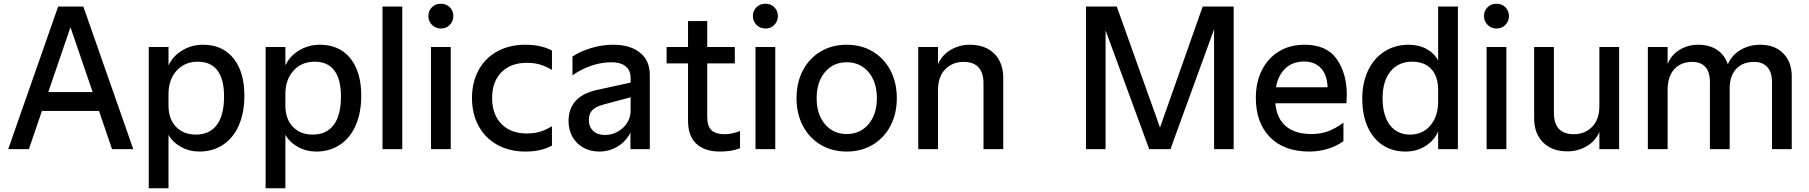

<svg xmlns="http://www.w3.org/2000/svg" viewBox="-20 -800 9704 1030"><path d="M292 -765H427L695 0H581L511 -205H205L135 0H24ZM477 -306 358 -654 239 -306Z M778 -548H884V-449Q907 -499 957.5 -529.5Q1008 -560 1069 -560Q1174 -560 1232.5 -487Q1291 -414 1291 -287Q1291 -195 1261 -127Q1231 -59 1176 -23Q1121 13 1050 13Q996 13 951 -12Q906 -37 884 -77V210H778ZM1030 -78Q1104 -78 1143 -129.5Q1182 -181 1182 -283Q1182 -375 1146.5 -422Q1111 -469 1041 -469Q971 -469 927.5 -421Q884 -373 884 -296V-233Q884 -162 924 -120Q964 -78 1030 -78Z M1405 -548H1511V-449Q1534 -499 1584.5 -529.5Q1635 -560 1696 -560Q1801 -560 1859.5 -487Q1918 -414 1918 -287Q1918 -195 1888 -127Q1858 -59 1803 -23Q1748 13 1677 13Q1623 13 1578 -12Q1533 -37 1511 -77V210H1405ZM1657 -78Q1731 -78 1770 -129.5Q1809 -181 1809 -283Q1809 -375 1773.5 -422Q1738 -469 1668 -469Q1598 -469 1554.5 -421Q1511 -373 1511 -296V-233Q1511 -162 1551 -120Q1591 -78 1657 -78Z M2032 -765H2138V0H2032Z M2292 -548H2398V0H2292ZM2278 -714Q2278 -742 2297 -761Q2316 -780 2345 -780Q2374 -780 2393 -761Q2412 -742 2412 -714Q2412 -686 2393 -666.5Q2374 -647 2345 -647Q2317 -647 2297.5 -666.5Q2278 -686 2278 -714Z M2512 -274Q2512 -359 2547.5 -424Q2583 -489 2648 -524.5Q2713 -560 2799 -560Q2882 -560 2941 -529V-425Q2907 -445 2876 -454Q2845 -463 2806 -463Q2720 -463 2670 -412.5Q2620 -362 2620 -274Q2620 -186 2670 -135Q2720 -84 2806 -84Q2845 -84 2876 -93Q2907 -102 2941 -123V-19Q2883 13 2799 13Q2713 13 2648 -23Q2583 -59 2547.5 -124Q2512 -189 2512 -274Z M3030 -150Q3030 -285 3185 -318L3363 -357V-381Q3363 -423 3336 -444.5Q3309 -466 3261 -466Q3206 -466 3152 -447.5Q3098 -429 3051 -396V-497Q3094 -525 3152 -542.5Q3210 -560 3269 -560Q3361 -560 3413.5 -517.5Q3466 -475 3466 -398V0H3362V-89Q3339 -42 3294 -14.5Q3249 13 3195 13Q3147 13 3109.5 -8Q3072 -29 3051 -66Q3030 -103 3030 -150ZM3225 -76Q3262 -76 3293.5 -93.5Q3325 -111 3344 -140.5Q3363 -170 3363 -206V-278L3217 -239Q3175 -228 3157 -208.5Q3139 -189 3139 -156Q3139 -120 3162 -98Q3185 -76 3225 -76Z M3671 -151V-460H3556V-548H3671V-687H3774V-548H3922V-460H3774V-171Q3774 -123 3797 -101.5Q3820 -80 3868 -80Q3904 -80 3950 -97V-5Q3907 13 3842 13Q3760 13 3715.5 -29Q3671 -71 3671 -151Z M4033 -548H4139V0H4033ZM4019 -714Q4019 -742 4038 -761Q4057 -780 4086 -780Q4115 -780 4134 -761Q4153 -742 4153 -714Q4153 -686 4134 -666.5Q4115 -647 4086 -647Q4058 -647 4038.5 -666.5Q4019 -686 4019 -714Z M4253 -273Q4253 -357 4287 -422Q4321 -487 4382 -523.5Q4443 -560 4522 -560Q4601 -560 4662 -523.5Q4723 -487 4757 -422Q4791 -357 4791 -273Q4791 -190 4757 -125Q4723 -60 4662 -23.5Q4601 13 4522 13Q4444 13 4382.5 -23.5Q4321 -60 4287 -125Q4253 -190 4253 -273ZM4522 -81Q4595 -81 4639.5 -134Q4684 -187 4684 -273Q4684 -360 4639.5 -413Q4595 -466 4522 -466Q4450 -466 4405.5 -413Q4361 -360 4361 -273Q4361 -187 4405.5 -134Q4450 -81 4522 -81Z M4906 -548H5012V-456Q5034 -506 5081 -533Q5128 -560 5183 -560Q5266 -560 5314 -512Q5362 -464 5362 -382V0H5256V-352Q5256 -468 5149 -468Q5090 -468 5051 -428.5Q5012 -389 5012 -316V0H4906Z M5806 -765H5971L6203 -116L6432 -765H6598V0H6493V-643L6259 0H6145L5911 -637V0H5806Z M6717 -275Q6717 -358 6749 -422.5Q6781 -487 6840 -523.5Q6899 -560 6978 -560Q7098 -560 7151.5 -482.5Q7205 -405 7205 -292Q7205 -276 7203 -246H6822Q6828 -167 6877 -124Q6926 -81 7017 -81Q7065 -81 7105 -96Q7145 -111 7187 -142V-43Q7153 -17 7104.5 -2Q7056 13 7005 13Q6868 13 6792.5 -64.5Q6717 -142 6717 -275ZM7102 -332Q7099 -400 7065.5 -435Q7032 -470 6976 -470Q6914 -470 6875 -432.5Q6836 -395 6825 -332Z M7288 -271Q7288 -356 7319 -421.5Q7350 -487 7406.5 -523.5Q7463 -560 7537 -560Q7592 -560 7633.5 -537Q7675 -514 7695 -475V-765H7801V0H7695V-95Q7674 -46 7627 -16.5Q7580 13 7520 13Q7450 13 7397.5 -21.5Q7345 -56 7316.5 -120Q7288 -184 7288 -271ZM7545 -78Q7612 -78 7653.5 -127Q7695 -176 7695 -255V-318Q7695 -390 7658.5 -429.5Q7622 -469 7556 -469Q7482 -469 7439.5 -417Q7397 -365 7397 -274Q7397 -181 7436 -129.5Q7475 -78 7545 -78Z M7955 -548H8061V0H7955ZM7941 -714Q7941 -742 7960 -761Q7979 -780 8008 -780Q8037 -780 8056 -761Q8075 -742 8075 -714Q8075 -686 8056 -666.5Q8037 -647 8008 -647Q7980 -647 7960.5 -666.5Q7941 -686 7941 -714Z M8666 0H8560V-92Q8538 -42 8491 -15Q8444 12 8389 12Q8306 12 8258 -36Q8210 -84 8210 -166V-548H8316V-196Q8316 -80 8423 -80Q8482 -80 8521 -119.5Q8560 -159 8560 -232V-548H8666Z M8820 -548H8926V-457Q8947 -507 8991.5 -533.5Q9036 -560 9090 -560Q9151 -560 9192 -532Q9233 -504 9249 -455Q9271 -506 9318.5 -533Q9366 -560 9423 -560Q9501 -560 9546.5 -513.5Q9592 -467 9592 -392V0H9486V-360Q9486 -413 9460.5 -440.5Q9435 -468 9391 -468Q9329 -468 9294 -430.5Q9259 -393 9259 -324V0H9153V-360Q9153 -414 9128.5 -441Q9104 -468 9058 -468Q8998 -468 8962 -429Q8926 -390 8926 -316V0H8820Z"/></svg>

Font: Application Medium
Style: Regular
Weight: 500
Designer: Wei Huang
Foundry: Wei Huang
Version: Version 0.012